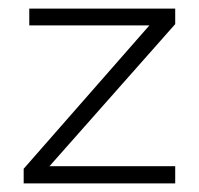

<svg xmlns="http://www.w3.org/2000/svg" viewBox="-20 -426 463 446"><path d="M387 0V-40H95L387 -370V-406H48V-367H327L35 -34V0Z"/></svg>

Font: OSH Darker Grotesque
Style: Regular
Weight: 400
Designer: Gabriel Lam
Foundry: TypeRant
Version: Version 1.000;Glyphs 3.1.1 (3148)